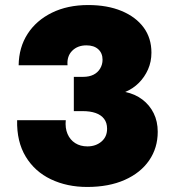

<svg xmlns="http://www.w3.org/2000/svg" viewBox="-20 -730 690 762"><path d="M326 12Q246 12 182 -18.5Q118 -49 82 -108.5Q46 -168 48 -253H241Q238 -222 248 -198.5Q258 -175 278.5 -162Q299 -149 327 -149Q360 -149 382.5 -168Q405 -187 405 -219Q405 -243 393 -258.5Q381 -274 359.5 -281.5Q338 -289 308 -289H273V-425H310Q334 -425 351 -433.5Q368 -442 377.5 -458Q387 -474 387 -493Q387 -519 370 -534.5Q353 -550 323 -550Q288 -550 266.5 -528.5Q245 -507 248 -471H54Q55 -542 89.5 -595.5Q124 -649 186 -679.5Q248 -710 330 -710Q406 -710 462.5 -686.5Q519 -663 550 -621Q581 -579 581 -521Q581 -485 567.5 -454.5Q554 -424 531 -401Q508 -378 477 -365Q516 -357 545 -335Q574 -313 590 -280.5Q606 -248 606 -207Q606 -143 572 -93.5Q538 -44 475 -16Q412 12 326 12Z"/></svg>

Font: Azeret Mono Thin ExtraBold
Style: Regular
Weight: 800
Version: Version 1.002